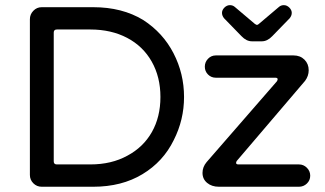

<svg xmlns="http://www.w3.org/2000/svg" viewBox="-20 -710 1239 731"><path d="M899.4 -572.3 833 -640.6Q825.2 -650.4 825.2 -661.1Q825.2 -671.9 834.5 -681.2Q843.8 -690.4 855.5 -690.4Q866.2 -690.4 874 -683.6L950.2 -619.1Q956.1 -615.2 958 -615.2Q961.9 -615.2 965.8 -619.1L1042 -683.6Q1049.8 -690.4 1060.5 -690.4Q1072.3 -690.4 1081.5 -681.2Q1090.8 -671.9 1090.8 -661.1Q1090.8 -650.4 1083 -640.6L1016.6 -572.3Q998 -552.7 976.6 -552.7H939.5Q918 -552.7 899.4 -572.3ZM93.8 -43.9V-636.7Q93.8 -655.3 106.9 -668.9Q120.1 -682.6 138.7 -682.6H335Q445.3 -682.6 525.4 -633.8Q600.6 -585 640.6 -507.3Q680.7 -429.7 680.7 -340.8Q680.7 -253.9 641.6 -176.8Q601.6 -94.7 522.5 -46.9Q443.4 1 335 1H138.7Q120.1 1 106.9 -12.2Q93.8 -25.4 93.8 -43.9ZM464.8 -117.2Q525.4 -149.4 558.1 -207Q590.8 -264.6 590.8 -340.8Q590.8 -417 557.6 -475.6Q524.4 -534.2 463.9 -565.9Q403.3 -597.7 324.2 -597.7H196.3Q184.6 -597.7 184.6 -585.9V-95.7Q184.6 -84 196.3 -84H324.2Q404.3 -84 464.8 -117.2ZM751 -51.8Q751 -74.2 766.6 -92.8L1034.2 -400.4Q1037.1 -405.3 1037.1 -408.2Q1037.1 -414.1 1028.3 -414.1H801.8Q784.2 -414.1 772 -426.3Q759.8 -438.5 759.8 -456.1Q759.8 -473.6 772 -486.3Q784.2 -499 801.8 -499H1097.7Q1123 -499 1139.2 -482.9Q1155.3 -466.8 1155.3 -442.4Q1155.3 -420.9 1141.6 -402.3L881.8 -97.7Q878.9 -93.8 878.9 -89.8Q878.9 -84 887.7 -84H1118.2Q1135.7 -84 1148.4 -71.3Q1161.1 -58.6 1161.1 -41Q1161.1 -23.4 1148.4 -11.2Q1135.7 1 1118.2 1H813.5Q786.1 1 768.6 -13.7Q751 -28.3 751 -51.8Z"/></svg>

Font: jf-openhuninn-1.0
Style: Regular
Weight: 400
Designer: [Kosugi Maru]
      Designed by Motoya company      

      [Varela Round]
      Joe Prince(Latin component); Avraham Co
Foundry: justfont CO.,LTD.
Version: 1.0